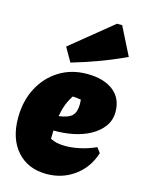

<svg xmlns="http://www.w3.org/2000/svg" viewBox="-120 -850 693 933"><g transform="rotate(15 227.0 -383.0)"><path d="M207 14Q114 14 59 -47.5Q4 -109 4 -214Q4 -299 38.5 -365Q73 -431 134 -469Q195 -507 274 -507Q358 -507 406 -469.5Q454 -432 454 -364Q454 -322 431 -290.5Q408 -259 369.5 -238Q331 -217 283.5 -207.5Q236 -198 186 -199Q185 -182 185 -163Q185 -159 185 -157Q214 -141 261 -141Q294 -141 333.5 -149.5Q373 -158 413 -176L432 -151Q409 -76 348 -31Q287 14 207 14ZM277 -356Q277 -367 276 -378Q256 -382 234 -383Q218 -359 208 -333Q198 -307 192 -273Q240 -279 258.5 -297.5Q277 -316 277 -356ZM180 -539 140 -609 350 -780H376L447 -639Q381 -608 314.5 -583.5Q248 -559 180 -539Z"/></g></svg>

Font: Piazzolla Black
Style: Italic
Weight: 900
Italic angle: -11.3°
Designer: Juan Pablo del Peral
Foundry: Huerta Tipografica
Version: Version 1.330